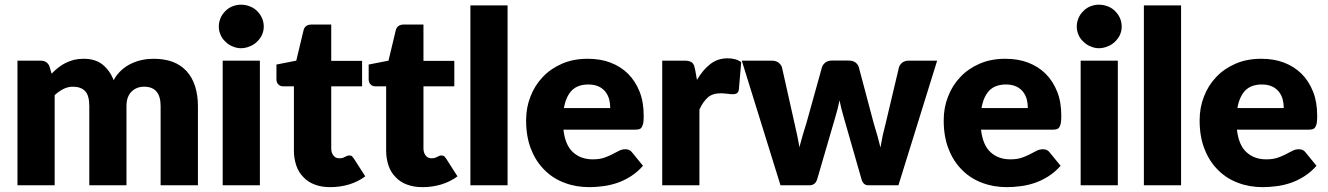

<svg xmlns="http://www.w3.org/2000/svg" viewBox="-20 -771 5526 799"><path d="M207.5 0H52.7V-518.6H148.4Q177.7 -518.6 186.5 -492.7L194.8 -464.4Q207 -477.5 222.2 -489.3Q238.3 -502 252.4 -508.8Q268.6 -516.6 287.6 -522Q306.6 -526.4 328.6 -526.4Q376.5 -526.4 406.7 -502.4Q437 -478 453.1 -437.5Q464.8 -460 484.9 -478.5Q503.4 -495.6 525.4 -505.9Q548.8 -517.1 571.3 -521.5Q594.2 -526.4 619.6 -526.4Q663.6 -526.4 698.7 -513.7Q731.9 -501 756.3 -475.1Q779.8 -449.2 791.5 -413.1Q803.7 -375 803.7 -329.6V0H648.4V-329.6Q648.4 -410.2 579.6 -410.2Q547.9 -410.2 527.3 -389.6Q506.3 -368.7 506.3 -329.6V0H351.6V-329.6Q351.6 -374 334 -392.1Q316.4 -410.2 282.7 -410.2Q262.7 -410.2 243.2 -400.4Q224.1 -390.6 207.5 -375Z M906.7 -518.6H1061.5V0H906.7ZM1070.3 -626Q1063.5 -610.8 1049.8 -597.7Q1036.6 -584.5 1019.5 -578.1Q1001 -570.3 982.4 -570.3Q965.3 -570.3 947.3 -578.1Q931.2 -584.5 918 -597.7Q903.8 -610.8 897.9 -626Q890.6 -642.1 890.6 -660.6Q890.6 -678.7 897.9 -695.8Q903.8 -710.9 918 -725.1Q931.2 -738.3 947.3 -744.6Q964.8 -751.5 982.4 -751.5Q1001.5 -751.5 1019.5 -744.6Q1036.6 -738.3 1049.8 -725.1Q1063.5 -711.4 1070.3 -695.8Q1077.6 -679.2 1077.6 -660.6Q1077.6 -642.1 1070.3 -626Z M1355 7.8Q1317.4 7.8 1290 -2.9Q1261.7 -13.2 1242.7 -33.7Q1222.7 -53.7 1213.4 -81.1Q1203.1 -110.8 1203.1 -143.6V-411.6H1159.2Q1146.5 -411.6 1138.7 -419.4Q1130.4 -426.8 1130.4 -441.9V-502.4L1212.9 -518.6L1243.2 -645Q1249 -668.9 1277.3 -668.9H1358.4V-517.6H1486.8V-411.6H1358.4V-153.8Q1358.4 -135.7 1367.2 -124.5Q1375.5 -112.3 1392.1 -112.3Q1401.4 -112.3 1406.7 -114.3Q1409.2 -114.7 1416.5 -118.7Q1418 -119.1 1420.7 -120.4Q1423.3 -121.6 1424.8 -122.6Q1428.7 -124 1433.1 -124Q1440.4 -124 1444.8 -121.1Q1448.2 -117.7 1453.1 -110.4L1500 -37.1Q1469.7 -14.6 1432.6 -3.4Q1394.5 7.8 1355 7.8Z M1738.8 7.8Q1701.2 7.8 1673.8 -2.9Q1645.5 -13.2 1626.5 -33.7Q1606.4 -53.7 1597.2 -81.1Q1586.9 -110.8 1586.9 -143.6V-411.6H1543Q1530.3 -411.6 1522.5 -419.4Q1514.2 -426.8 1514.2 -441.9V-502.4L1596.7 -518.6L1627 -645Q1632.8 -668.9 1661.1 -668.9H1742.2V-517.6H1870.6V-411.6H1742.2V-153.8Q1742.2 -135.7 1751 -124.5Q1759.3 -112.3 1775.9 -112.3Q1785.2 -112.3 1790.5 -114.3Q1793 -114.7 1800.3 -118.7Q1801.8 -119.1 1804.4 -120.4Q1807.1 -121.6 1808.6 -122.6Q1812.5 -124 1816.9 -124Q1824.2 -124 1828.6 -121.1Q1832 -117.7 1836.9 -110.4L1883.8 -37.1Q1853.5 -14.6 1816.4 -3.4Q1778.3 7.8 1738.8 7.8Z M1937.5 -748.5H2092.3V0H1937.5Z M2326.7 -321.3H2519.5Q2519.5 -339.8 2515.1 -357.4Q2510.3 -375 2499.5 -389.2Q2487.3 -403.8 2471.2 -411.1Q2453.1 -419.4 2428.7 -419.4Q2384.3 -419.4 2359.4 -394.5Q2335 -369.1 2326.7 -321.3ZM2623.5 -231.4H2324.7Q2332 -167 2364.3 -137.7Q2397 -107.9 2446.3 -107.9Q2474.1 -107.9 2493.2 -114.3Q2509.3 -119.6 2527.8 -128.9Q2533.2 -131.8 2543.2 -137Q2553.2 -142.1 2556.2 -143.6Q2568.4 -149.9 2582.5 -149.9Q2600.6 -149.9 2610.4 -136.7L2655.8 -81.1Q2633.3 -55.2 2604 -36.6Q2575.2 -18.6 2546.9 -9.3Q2517.1 0.5 2488.8 3.9Q2457.5 7.8 2432.6 7.8Q2376.5 7.8 2330.6 -9.8Q2282.2 -27.3 2247.1 -62.5Q2210.4 -98.1 2190.4 -149.4Q2169.4 -200.7 2169.4 -270.5Q2169.4 -323.7 2187.5 -369.1Q2205.1 -415.5 2238.8 -450.7Q2271.5 -485.4 2318.8 -505.9Q2366.2 -526.4 2425.3 -526.4Q2479 -526.4 2520 -510.7Q2563.5 -494.1 2593.8 -463.9Q2624 -433.6 2641.6 -389.6Q2658.7 -347.2 2658.7 -289.1Q2658.7 -271.5 2657.2 -260.7Q2655.8 -251.5 2651.4 -243.2Q2647.5 -235.8 2641.1 -233.9Q2633.8 -231.4 2623.5 -231.4Z M2872.6 -481.9 2880.4 -438.5Q2904.8 -480.5 2936 -504.4Q2966.3 -528.3 3007.8 -528.3Q3043.5 -528.3 3064.5 -512.2L3054.7 -397.9Q3052.7 -387.2 3046.4 -382.8Q3040 -378.9 3030.8 -378.9Q3024.4 -378.9 3020 -379.4L3006.8 -380.9Q3004.4 -380.9 2999.8 -381.3Q2995.1 -381.8 2992.7 -382.3Q2987.8 -382.8 2979 -382.8Q2944.8 -382.8 2925.3 -365.2Q2904.3 -346.2 2890.6 -314.9V0H2735.8V-518.6H2827.6Q2839.8 -518.6 2847.2 -516.6Q2855 -514.2 2859.9 -510.7Q2864.7 -506.3 2868.2 -499Q2869.6 -494.6 2872.6 -481.9Z M3761.7 -518.6H3879.9L3718.8 0H3592.8Q3583 0 3576.2 -5.9Q3568.4 -12.7 3564.9 -25.9L3490.7 -284.7Q3483.4 -310.5 3481.4 -318.8Q3478 -333 3473.6 -353.5Q3472.2 -347.7 3469.7 -335.9Q3467.3 -324.2 3465.8 -318.4Q3463.9 -310.1 3456.1 -283.7L3380.9 -25.9Q3373.5 0 3348.1 0H3228L3066.9 -518.6H3190.9Q3208 -518.6 3218.8 -511.2Q3230 -502.9 3233.9 -491.7L3286.1 -258.8Q3290.5 -241.2 3297.4 -208Q3304.2 -174.8 3306.6 -158.2Q3315.4 -191.4 3320.3 -208Q3322.3 -215.3 3325 -223.6Q3327.6 -231.9 3330.8 -242.2Q3334 -252.4 3335.9 -258.8L3400.9 -492.2Q3404.8 -503.4 3416 -511.7Q3426.8 -519 3441.9 -519H3510.7Q3528.3 -519 3539.1 -511.7Q3549.8 -503.9 3553.7 -492.2L3615.7 -258.8Q3618.7 -248.5 3624.5 -229Q3630.4 -209.5 3630.9 -207.5Q3643.1 -160.6 3644 -157.2Q3646.5 -173.8 3653.3 -207Q3655.3 -216.8 3660.4 -236.3Q3665.5 -255.9 3666 -258.8L3721.2 -491.7Q3725.1 -503.4 3735.8 -511.2Q3747.1 -518.6 3761.7 -518.6Z M4064.5 -321.3H4257.3Q4257.3 -339.8 4252.9 -357.4Q4248 -375 4237.3 -389.2Q4225.1 -403.8 4209 -411.1Q4190.9 -419.4 4166.5 -419.4Q4122.1 -419.4 4097.2 -394.5Q4072.8 -369.1 4064.5 -321.3ZM4361.3 -231.4H4062.5Q4069.8 -167 4102.1 -137.7Q4134.8 -107.9 4184.1 -107.9Q4211.9 -107.9 4231 -114.3Q4247.1 -119.6 4265.6 -128.9Q4271 -131.8 4281 -137Q4291 -142.1 4293.9 -143.6Q4306.2 -149.9 4320.3 -149.9Q4338.4 -149.9 4348.1 -136.7L4393.6 -81.1Q4371.1 -55.2 4341.8 -36.6Q4313 -18.6 4284.7 -9.3Q4254.9 0.5 4226.6 3.9Q4195.3 7.8 4170.4 7.8Q4114.3 7.8 4068.4 -9.8Q4020 -27.3 3984.9 -62.5Q3948.2 -98.1 3928.2 -149.4Q3907.2 -200.7 3907.2 -270.5Q3907.2 -323.7 3925.3 -369.1Q3942.9 -415.5 3976.6 -450.7Q4009.3 -485.4 4056.6 -505.9Q4104 -526.4 4163.1 -526.4Q4216.8 -526.4 4257.8 -510.7Q4301.3 -494.1 4331.5 -463.9Q4361.8 -433.6 4379.4 -389.6Q4396.5 -347.2 4396.5 -289.1Q4396.5 -271.5 4395 -260.7Q4393.6 -251.5 4389.2 -243.2Q4385.3 -235.8 4378.9 -233.9Q4371.6 -231.4 4361.3 -231.4Z M4477.1 -518.6H4631.8V0H4477.1ZM4640.6 -626Q4633.8 -610.8 4620.1 -597.7Q4606.9 -584.5 4589.8 -578.1Q4571.3 -570.3 4552.7 -570.3Q4535.6 -570.3 4517.6 -578.1Q4501.5 -584.5 4488.3 -597.7Q4474.1 -610.8 4468.3 -626Q4460.9 -642.1 4460.9 -660.6Q4460.9 -678.7 4468.3 -695.8Q4474.1 -710.9 4488.3 -725.1Q4501.5 -738.3 4517.6 -744.6Q4535.2 -751.5 4552.7 -751.5Q4571.8 -751.5 4589.8 -744.6Q4606.9 -738.3 4620.1 -725.1Q4633.8 -711.4 4640.6 -695.8Q4647.9 -679.2 4647.9 -660.6Q4647.9 -642.1 4640.6 -626Z M4740.2 -748.5H4895V0H4740.2Z M5129.4 -321.3H5322.3Q5322.3 -339.8 5317.9 -357.4Q5313 -375 5302.2 -389.2Q5290 -403.8 5273.9 -411.1Q5255.9 -419.4 5231.4 -419.4Q5187 -419.4 5162.1 -394.5Q5137.7 -369.1 5129.4 -321.3ZM5426.3 -231.4H5127.4Q5134.8 -167 5167 -137.7Q5199.7 -107.9 5249 -107.9Q5276.9 -107.9 5295.9 -114.3Q5312 -119.6 5330.6 -128.9Q5335.9 -131.8 5345.9 -137Q5356 -142.1 5358.9 -143.6Q5371.1 -149.9 5385.3 -149.9Q5403.3 -149.9 5413.1 -136.7L5458.5 -81.1Q5436 -55.2 5406.7 -36.6Q5377.9 -18.6 5349.6 -9.3Q5319.8 0.5 5291.5 3.9Q5260.3 7.8 5235.4 7.8Q5179.2 7.8 5133.3 -9.8Q5085 -27.3 5049.8 -62.5Q5013.2 -98.1 4993.2 -149.4Q4972.2 -200.7 4972.2 -270.5Q4972.2 -323.7 4990.2 -369.1Q5007.8 -415.5 5041.5 -450.7Q5074.2 -485.4 5121.6 -505.9Q5168.9 -526.4 5228 -526.4Q5281.7 -526.4 5322.8 -510.7Q5366.2 -494.1 5396.5 -463.9Q5426.8 -433.6 5444.3 -389.6Q5461.4 -347.2 5461.4 -289.1Q5461.4 -271.5 5460 -260.7Q5458.5 -251.5 5454.1 -243.2Q5450.2 -235.8 5443.8 -233.9Q5436.5 -231.4 5426.3 -231.4Z"/></svg>

Font: Lato-ExtraBold
Style: Regular
Weight: 500
Designer: Lukasz Dziedzic with Adam Twardoch and Botio Nikoltchev
Foundry: tyPoland Lukasz Dziedzic
Version: ""